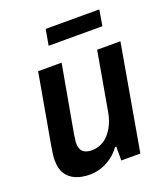

<svg xmlns="http://www.w3.org/2000/svg" viewBox="-132 -793 785 899"><g transform="rotate(-20 261.0 -344.0)"><path d="M162 12Q124 12 94 0Q64 -12 46.5 -38Q29 -64 29 -107Q29 -122 31.5 -139.5Q34 -157 37 -176L99 -526H216L156 -191Q155 -179 153 -168.5Q151 -158 151 -149Q151 -128 158 -115.5Q165 -103 178.5 -97.5Q192 -92 210 -92Q233 -92 254 -101Q275 -110 292.5 -128.5Q310 -147 323 -174Q336 -201 342 -236L393 -526H509L417 0H322V-69H316Q299 -45 274.5 -26.5Q250 -8 221.5 2Q193 12 162 12ZM186 -621 200 -700H467L454 -621Z"/></g></svg>

Font: Archivo SemiCondensed SemiBold
Style: Italic
Weight: 600
Width: 4
Italic angle: -10°
Designer: Hector Gatti
Foundry: Omnibus-Type
Version: Version 2.001